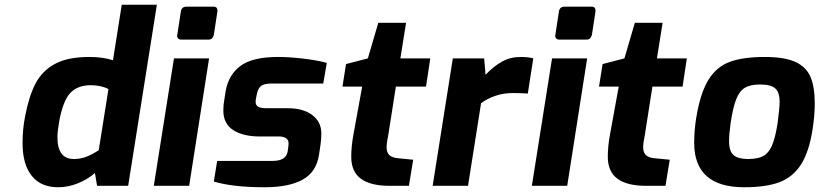

<svg xmlns="http://www.w3.org/2000/svg" viewBox="-20 -783 3453 809"><path d="M75 -180Q75 -240 86 -294Q102 -378 130 -431.5Q158 -485 212 -514Q266 -543 356 -543Q414 -543 456 -529L493 -763H641L520 0H389L380 -54Q349 -27 308 -10.5Q267 6 225 6Q152 6 113.5 -42.5Q75 -91 75 -180ZM396 -150 437 -408Q405 -424 362 -424Q307 -424 276 -391Q245 -358 229 -269Q222 -229 222 -205Q222 -113 291 -113Q320 -113 345 -123Q370 -133 396 -150Z M727 -636 742 -734Q745 -755 766 -755H880Q898 -755 896 -734L881 -636Q876 -616 858 -616H744Q735 -616 730 -621.5Q725 -627 727 -636ZM713 -537H861L777 0H628Z M881 -18 895 -105H1129Q1185 -105 1192 -144L1195 -166L1196 -178Q1196 -208 1154 -208H1074Q1004 -208 962.5 -235Q921 -262 921 -317Q921 -341 925 -362L931 -400Q943 -468 993.5 -505.5Q1044 -543 1152 -543Q1199 -543 1258.5 -536Q1318 -529 1357 -518L1342 -431H1123Q1094 -431 1081 -421.5Q1068 -412 1063 -390L1060 -375Q1057 -362 1057 -354Q1057 -340 1067.5 -333.5Q1078 -327 1103 -327H1193Q1257 -327 1295.5 -298.5Q1334 -270 1334 -220Q1334 -200 1331 -177L1324 -130Q1313 -58 1255 -26Q1197 6 1095 6Q961 6 881 -18Z M1460 -122Q1460 -166 1469 -215L1506 -418H1423L1438 -513L1530 -537L1574 -687H1691L1667 -537H1793L1775 -418H1648L1616 -214Q1615 -210 1612 -192.5Q1609 -175 1609 -163Q1609 -140 1621 -129Q1633 -118 1660 -116L1721 -110L1703 0H1622Q1541 0 1500.5 -30Q1460 -60 1460 -122Z M1888 -537H2020L2026 -468Q2059 -503 2094.5 -523Q2130 -543 2173 -543Q2207 -543 2227 -537L2204 -389Q2166 -391 2142 -391Q2101 -391 2066.5 -379Q2032 -367 2007 -348L1952 0H1803Z M2320 -636 2335 -734Q2338 -755 2359 -755H2473Q2491 -755 2489 -734L2474 -636Q2469 -616 2451 -616H2337Q2328 -616 2323 -621.5Q2318 -627 2320 -636ZM2306 -537H2454L2370 0H2221Z M2541 -122Q2541 -166 2550 -215L2587 -418H2504L2519 -513L2611 -537L2655 -687H2772L2748 -537H2874L2856 -418H2729L2697 -214Q2696 -210 2693 -192.5Q2690 -175 2690 -163Q2690 -140 2702 -129Q2714 -118 2741 -116L2802 -110L2784 0H2703Q2622 0 2581.5 -30Q2541 -60 2541 -122Z M2905 -181Q2905 -232 2913 -283Q2930 -389 2964 -445Q2998 -501 3054 -522Q3110 -543 3202 -543Q3286 -543 3331.5 -522Q3377 -501 3395 -459Q3413 -417 3413 -347Q3413 -298 3404 -239Q3389 -142 3354.5 -89Q3320 -36 3263.5 -15Q3207 6 3116 6Q2905 6 2905 -181ZM3256 -261Q3265 -329 3265 -354Q3265 -394 3246.5 -410.5Q3228 -427 3183 -427Q3142 -427 3119 -413.5Q3096 -400 3082 -365Q3068 -330 3058 -261Q3052 -218 3052 -188Q3052 -145 3071.5 -129Q3091 -113 3132 -113Q3172 -113 3195 -125Q3218 -137 3232 -168Q3246 -199 3256 -261Z"/></svg>

Font: Exo
Style: Bold Italic
Weight: 700
Italic angle: -9°
Designer: Natanael Gama
Foundry: Natanael Gama
Version: Version 1.500; ttfautohint (v1.6)